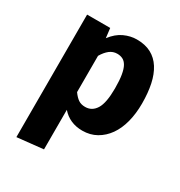

<svg xmlns="http://www.w3.org/2000/svg" viewBox="-180 -675 960 1022"><g transform="rotate(30 300.0 -163.5)"><path d="M355 17Q277 17 229 -38V205L69 222V-531H211L218 -472Q250 -514 288.5 -531.5Q327 -549 365 -549Q417 -549 453.5 -529.5Q490 -510 513.5 -473Q537 -436 548 -384Q559 -332 559 -267Q559 -205 545.5 -153Q532 -101 505.5 -63.5Q479 -26 441 -4.5Q403 17 355 17ZM305 -100Q347 -100 370.5 -138Q394 -176 394 -265Q394 -314 388.5 -346.5Q383 -379 372.5 -397.5Q362 -416 347 -423.5Q332 -431 313 -431Q287 -431 266.5 -415Q246 -399 229 -370V-147Q246 -123 263 -111.5Q280 -100 305 -100Z"/></g></svg>

Font: Qzxlaeiskcpccdgjqmyffctclhy
Style: Regular
Weight: 700
Monospace: yes
Designer: Carrois Corporate & Edenspiekermann
Foundry: Carrois Corporate GbR & Edenspiekermann AG
Version: Version 2.001